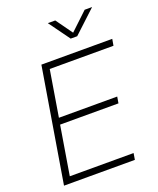

<svg xmlns="http://www.w3.org/2000/svg" viewBox="-169 -1049 947 1150"><g transform="rotate(-20 304.0 -474.0)"><path d="M36.1 0 156.7 -727.5H608.4L601.1 -686H194.8L146.5 -392.6H518.1L511.2 -351.6H139.2L87.9 -41H494.6L487.8 0ZM325.2 -947.8 400.9 -842.3 512.7 -947.8H559.6V-947.3L416.5 -814H375L278.3 -947.3V-947.8Z"/></g></svg>

Font: Inter Display ExtraLight
Style: Italic
Weight: 200
Italic angle: -9.39999°
Designer: Rasmus Andersson
Foundry: rsms
Version: Version 4.000;git-a52131595